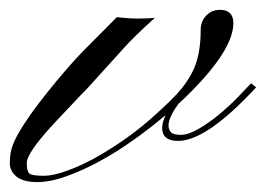

<svg xmlns="http://www.w3.org/2000/svg" viewBox="-114 -366 537 387"><path d="M121.6 -331.5Q145 -328.6 165 -328.6Q185.1 -328.6 198.2 -330.1Q154.8 -291 133.3 -266.6L67.9 -194.3Q60.1 -185.5 47.4 -172.9L-7.8 -114.3Q-60.1 -57.1 -60.1 -37.6Q-60.1 -18.1 -52.7 -14.9Q-45.4 -11.7 -25.6 -11.7Q-5.9 -11.7 24.9 -23.2Q55.7 -34.7 87.4 -53.2Q145 -86.9 190.7 -127.2Q236.3 -167.5 252.4 -188Q268.6 -208.5 276.9 -227.5Q290.5 -258.8 290.5 -305.2Q290.5 -323.2 301.8 -334.7Q313 -346.2 329.1 -346.2Q356.4 -346.2 356.4 -319.3Q356.4 -263.7 259.3 -169.4L246.1 -157.2Q215.8 -116.2 230.5 -99.6Q235.8 -94.2 250.7 -94.2Q265.6 -94.2 286.6 -106.4Q307.6 -118.7 327.9 -135.5Q348.1 -152.3 365.2 -169.9L392.1 -198.2L402.3 -189.9Q302.2 -82 245.1 -82Q221.2 -82 215.1 -96.2Q209 -110.4 219.7 -133.8Q113.8 -44.9 22.5 -11.7Q-11.2 1 -39.1 1Q-66.9 1 -80.6 -10Q-94.2 -21 -94.2 -36.9Q-94.2 -52.7 -90.8 -65.7Q-87.4 -78.6 -77.1 -96.7Q-58.6 -129.9 -18.3 -180.2Q22 -230.5 53.2 -262.7Z"/></svg>

Font: Pinyon Script
Style: Regular
Weight: 400
Designer: Nicole Fally
Foundry: Nicole Fally
Version: Version 1.005